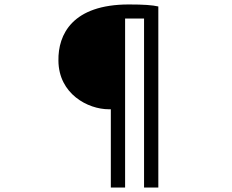

<svg xmlns="http://www.w3.org/2000/svg" viewBox="-20 -784 1040 861"><path d="M477 57H541V-701H626V57H690V-755C664 -761 625 -764 558 -764C305 -764 240 -630 242 -512C243 -363 374 -294 468 -294H477Z"/></svg>

Font: Noto Sans CJK KR Regular
Style: Regular
Weight: 400
Designer: Ryoko NISHIZUKA (kana & ideographs); Paul D. Hunt (Latin, Greek & Cyrillic); Wenlong ZHANG (bopomofo); Sandoll Communica
Foundry: Adobe Systems Incorporated
Version: Version 1.004;PS 1.004;hotconv 1.0.82;makeotf.lib2.5.63406